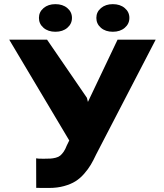

<svg xmlns="http://www.w3.org/2000/svg" viewBox="-20 -904 797 934"><path d="M24.9 -710.9H209L402.8 -428.2L407.7 -408.2L551.8 -710.9H737.3L447.8 -152.8Q434.1 -123.5 421.6 -102.5Q409.2 -81.5 389.4 -58.8Q369.6 -36.1 346.9 -22Q324.2 -7.8 291.5 1.2Q258.8 10.3 218.8 10.3H185.5Q163.6 10.3 156.2 9.8L155.8 -133.8Q163.1 -131.8 191.4 -131.8Q213.4 -131.8 225.3 -132.6Q237.3 -133.3 251 -136.7Q264.6 -140.1 272.9 -147Q281.2 -153.8 289.6 -165.8Q297.9 -177.7 304.7 -195.8L316.9 -220.7ZM249.5 -883.8Q285.2 -883.8 307.6 -864.7Q330.1 -845.7 330.1 -816.9Q330.1 -788.1 307.6 -768.8Q285.2 -749.5 249.5 -749.5Q213.9 -749.5 191.7 -768.8Q169.4 -788.1 169.4 -816.9Q169.4 -845.7 191.9 -864.7Q214.4 -883.8 249.5 -883.8ZM528.8 -883.8Q564.5 -883.8 586.9 -864.7Q609.4 -845.7 609.4 -816.9Q609.4 -788.1 586.9 -768.8Q564.5 -749.5 528.8 -749.5Q493.2 -749.5 470.9 -768.8Q448.7 -788.1 448.7 -816.9Q448.7 -845.7 471.2 -864.7Q493.7 -883.8 528.8 -883.8Z"/></svg>

Font: Bert Sans Black
Style: Regular
Weight: 900
Designer: Christian Robertson, Adam Twardoch, & Cristiano Sobral
Foundry: Google
Version: Version 12.135;January 10, 2020;FontCreator 12.0.0.2547 64-b